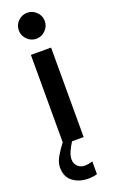

<svg xmlns="http://www.w3.org/2000/svg" viewBox="-180 -769 613 1028"><g transform="rotate(-20 126.5 -255.5)"><path d="M127 -581Q97 -581 75 -603Q53 -625 53 -655Q53 -686 75 -707.5Q97 -729 127 -729Q157 -729 179 -707.5Q201 -686 201 -655Q201 -625 179 -603Q157 -581 127 -581ZM133 218Q81 218 45 191Q9 164 9 110Q9 81 28 48.5Q47 16 69 -12V-510H184V0H118Q104 21 93 45.5Q82 70 82 90Q82 115 98 130.5Q114 146 139 146Q159 146 183 138V211Q174 214 159 216Q144 218 133 218Z"/></g></svg>

Font: MuseoModerno Medium
Style: Regular
Weight: 500
Designer: Pablo Cosgaya, Héctor Gatti, Marcela Romero, and the Authors of The MuseoModerno Project.
Foundry: Omnibus-Type Team
Version: Version 1.001